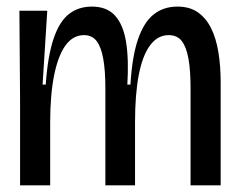

<svg xmlns="http://www.w3.org/2000/svg" viewBox="-20 -554 714 574"><path d="M40 0V-254.7L38 -522H121.3L107.3 -301H116.7Q122.7 -386.3 140 -437.8Q157.3 -489.3 185.8 -511.8Q214.3 -534.3 254.7 -534.3Q299.7 -534.3 324.2 -507Q348.7 -479.7 357 -427.8Q365.3 -376 360.7 -301H370Q375 -385.7 392.7 -436.8Q410.3 -488 439.8 -511.2Q469.3 -534.3 510.3 -534.3Q547 -534.3 571.3 -517.3Q595.7 -500.3 610.8 -470.2Q626 -440 632.8 -398.5Q639.7 -357 639.7 -308.7V0H549.7V-291Q549.7 -343 543.5 -378.2Q537.3 -413.3 523.5 -431.2Q509.7 -449 484.3 -449Q451.3 -449 428.7 -418.5Q406 -388 394.8 -329.8Q383.7 -271.7 383.7 -188V0H295V-291.3Q295 -342.3 288.8 -377.5Q282.7 -412.7 269.2 -430.8Q255.7 -449 231 -449Q198.7 -449 176.5 -419.2Q154.3 -389.3 142.2 -330.8Q130 -272.3 130 -186.7V0Z"/></svg>

Font: Bricolage Grotesque 96pt ExtraBold SemiCondensed
Style: Regular
Weight: 800
Width: 4
Version: Version 1.001;gftools[0.9.33.dev8+g029e19f]